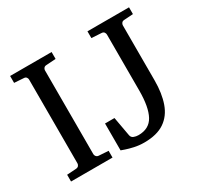

<svg xmlns="http://www.w3.org/2000/svg" viewBox="-144 -856 1104 1057"><g transform="rotate(-30 407.5 -327.5)"><path d="M296.9 0H33.2V-43L92.8 -46.9Q103.5 -47.9 108.6 -54.7Q113.8 -61.5 113.8 -68.8V-602.1Q113.8 -609.4 108.6 -616Q103.5 -622.6 92.8 -623L33.2 -627V-670.9H296.9V-627L235.8 -623Q225.6 -622.6 220.2 -616Q214.8 -609.4 214.8 -602.1V-68.8Q214.8 -61.5 220.2 -54.7Q225.6 -47.9 235.8 -46.9L296.9 -43ZM789.1 -627.9 731 -624Q720.7 -623.5 715.3 -616.5Q710 -609.4 710 -602.1V-252.9Q710 -169.9 688.7 -109.6Q667.5 -49.3 619.4 -16.6Q571.3 16.1 490.2 16.1Q458 16.1 428 9.5Q397.9 2.9 377.9 -4.2Q357.9 -11.2 355 -12.2V-183.1H415L437 -61Q439.9 -45.9 453.9 -40.5Q467.8 -35.2 482.9 -35.2Q551.3 -35.2 580.1 -88.1Q608.9 -141.1 608.9 -246.1V-602.1Q608.9 -609.4 603.8 -616.5Q598.6 -623.5 587.9 -624L524.9 -627.9V-670.9H789.1Z"/></g></svg>

Font: Charis
Style: Regular
Weight: 400
Designer: Walt Agee, Miriam Martin, Annie Olsen, Victor Gaultney, Lorna Priest, Alan Ward, Bob Hallissy, Martin Hosken, Sharon Cor
Foundry: SIL Global
Version: Version 7.000